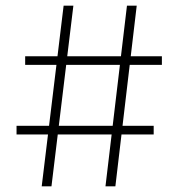

<svg xmlns="http://www.w3.org/2000/svg" viewBox="-20 -659 631 679"><path d="M162 0H127.5L205 -639H239.5ZM523.5 -183.5H38.5V-214H523.5ZM388 0H353L429 -639H463.5ZM552.5 -429.5H69V-460H552.5Z"/></svg>

Font: Anek Kannada ExtraLight
Style: Regular
Weight: 250
Version: Version 1.003